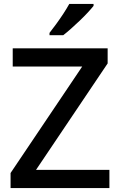

<svg xmlns="http://www.w3.org/2000/svg" viewBox="-20 -961 614 981"><path d="M539 0H34V-77L400 -621H45V-714H530V-637L164 -93H539ZM458 -931Q447 -917 428.5 -897Q410 -877 387.5 -855.5Q365 -834 343 -814.5Q321 -795 303 -781H233V-793Q248 -812 267 -838Q286 -864 304 -891.5Q322 -919 334 -941H458Z"/></svg>

Font: Noto Sans Devanagari Medium
Style: Regular
Weight: 500
Version: Version 2.003